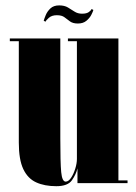

<svg xmlns="http://www.w3.org/2000/svg" viewBox="-20 -662 493 694"><path d="M183.5 11Q141 11 110.8 -2.8Q80.5 -16.5 64.2 -50.8Q48 -85 48 -146.5V-513H15.5V-523H198V-163.5Q198 -74.5 201.2 -40Q204.5 -5.5 217.5 -5.5Q227.5 -5.5 236.8 -19.2Q246 -33 252 -52.2Q258 -71.5 258 -87.5V-513H225.5V-523H408V-10H441V0H260V-53.5Q255 -32 240 -10.5Q225 11 183.5 11ZM261.5 -577Q243.5 -577 233.2 -584.5Q223 -592 213.2 -599.5Q203.5 -607 185.5 -607Q167 -607 156.5 -597.5Q146 -588 144.5 -583.5L138 -587Q140 -594.5 145.5 -607.8Q151 -621 162.5 -631.8Q174 -642.5 194 -642.5Q213 -642.5 225.5 -635Q238 -627.5 249.5 -620Q261 -612.5 276.5 -612.5Q293 -612.5 301.2 -618.5Q309.5 -624.5 311 -629.5L317.5 -626Q316 -620 310 -608.2Q304 -596.5 292.2 -586.8Q280.5 -577 261.5 -577Z"/></svg>

Font: Imbue 100pt Black
Style: Regular
Weight: 900
Designer: Tyler Finck
Foundry: Etcetera Type Company
Version: Version 1.102; ttfautohint (v1.8.3)